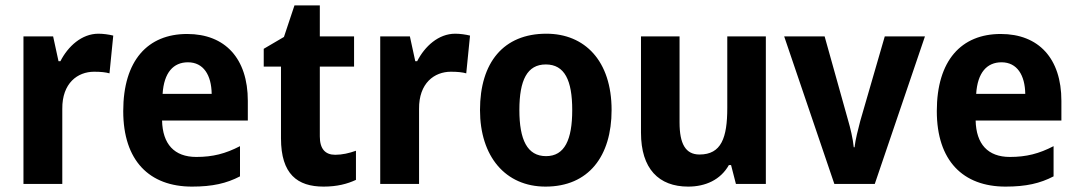

<svg xmlns="http://www.w3.org/2000/svg" viewBox="-20 -682 3997 712"><path d="M345 -557C283 -557 232 -510 204 -455H197L177 -547H67V0H211V-278C210 -374 268 -416 329 -416C354 -416 372 -414 386 -410L400 -550C384 -554 363 -557 345 -557Z M674 -556C528 -556 437 -458 437 -270C437 -86 534 10 692 10C768 10 820 -2 870 -28V-140C816 -112 769 -100 708 -100C626 -100 583 -148 581 -235H899V-308C899 -465 815 -556 674 -556ZM677 -451C735 -451 764 -403 765 -334H583C588 -413 623 -451 677 -451Z M1223 -108C1186 -108 1166 -130 1166 -176V-435H1293V-547H1166V-662H1072L1033 -545L958 -501V-435H1022V-169C1022 -36 1083 10 1180 10C1230 10 1268 0 1300 -15V-123C1275 -114 1249 -108 1223 -108Z M1668 -557C1606 -557 1555 -510 1527 -455H1520L1500 -547H1390V0H1534V-278C1533 -374 1591 -416 1652 -416C1677 -416 1695 -414 1709 -410L1723 -550C1707 -554 1686 -557 1668 -557Z M2248 -274C2248 -456 2149 -557 2006 -557C1847 -557 1760 -450 1760 -274C1760 -102 1854 10 2003 10C2163 10 2248 -103 2248 -274ZM1906 -274C1906 -385 1935 -443 2004 -443C2074 -443 2102 -384 2102 -274C2102 -164 2074 -103 2005 -103C1935 -103 1906 -164 1906 -274Z M2820 -547H2677V-282C2677 -171 2655 -109 2574 -109C2522 -109 2500 -149 2500 -228V-547H2357V-190C2357 -56 2423 10 2532 10C2596 10 2652 -15 2683 -70H2691L2709 0H2820Z M3074 0H3224L3410 -547H3261L3170 -233C3162 -202 3152 -164 3149 -136H3146C3143 -168 3133 -209 3125 -236L3038 -547H2888Z M3691 -556C3545 -556 3454 -458 3454 -270C3454 -86 3551 10 3709 10C3785 10 3837 -2 3887 -28V-140C3833 -112 3786 -100 3725 -100C3643 -100 3600 -148 3598 -235H3916V-308C3916 -465 3832 -556 3691 -556ZM3694 -451C3752 -451 3781 -403 3782 -334H3600C3605 -413 3640 -451 3694 -451Z"/></svg>

Font: Noto Sans Thai Looped SemiCondensed
Style: Bold
Weight: 700
Width: 4
Designer: Sasikarn Vongin, Ben Mitchell
Foundry: The Fontpad Ltd
Version: Version 1.001